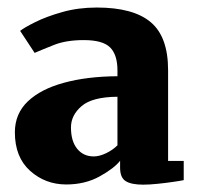

<svg xmlns="http://www.w3.org/2000/svg" viewBox="-20 -820 530 510"><path d="M19.5 -468.5Q19.5 -518 54 -550.8Q88.5 -583.5 150 -600.2Q211.5 -617 292 -617.5V-633Q292 -674.5 272.5 -694Q253 -713.5 202.5 -713.5Q156 -713.5 123.8 -700.8Q91.5 -688 72 -679.5L33.5 -738Q44 -746.5 73.5 -761.2Q103 -776 145.5 -788Q188 -800 237 -800Q334 -800 380.2 -761.2Q426.5 -722.5 426.5 -633.5V-392.5H468V-341.5Q458.5 -339.5 439.5 -336.8Q420.5 -334 399 -331.8Q377.5 -329.5 360 -329.5Q329 -329.5 314 -338.8Q299 -348 299 -374.5V-393Q283.5 -373 244.8 -351.5Q206 -330 156 -330Q100.5 -330 60 -366.2Q19.5 -402.5 19.5 -468.5ZM229 -404.5Q244 -404.5 261.8 -413Q279.5 -421.5 292 -434V-563Q225 -562.5 196.8 -538.2Q168.5 -514 168.5 -481.5Q168.5 -445 185 -424.8Q201.5 -404.5 229 -404.5Z"/></svg>

Font: Merriweather Black
Style: Regular
Weight: 900
Designer: Eben Sorkin
Foundry: Eben Sorkin
Version: Version 2.200;gftools[0.9.31]